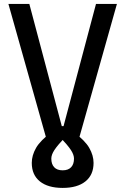

<svg xmlns="http://www.w3.org/2000/svg" viewBox="-20 -713 626 959"><path d="M293 225.6V137.7Q320.8 137.7 335.2 122.3Q349.6 106.9 349.6 79.1Q349.6 60.1 334.2 36.4Q318.8 12.7 276.4 -32.2L347.2 -54.2Q404.8 -11.2 426 26.1Q447.3 63.5 447.3 100.6Q447.3 160.6 406.7 193.1Q366.2 225.6 293 225.6ZM293 225.6Q219.7 225.6 179.2 193.1Q138.7 160.6 138.7 100.6Q138.7 63.5 159.9 26.1Q181.2 -11.2 238.8 -54.2L309.6 -32.2Q267.1 12.7 251.7 36.4Q236.3 60.1 236.3 79.1Q236.3 106.9 250.7 122.3Q265.1 137.7 293 137.7ZM217.3 0 22 -693.4H126.5L288.6 -83H297.4L459.5 -693.4H564L368.7 0L292.5 -27.3Z"/></svg>

Font: Cascadia Code
Style: Regular
Weight: 400
Designer: Aaron Bell
Foundry: Saja Typeworks
Version: Version 2404.023